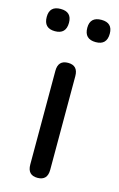

<svg xmlns="http://www.w3.org/2000/svg" viewBox="-125 -748 494 800"><g transform="rotate(15 122.0 -347.5)"><path d="M122 5Q79 5 79 -41V-445Q79 -491 122 -491Q165 -491 165 -445V-41Q165 5 122 5ZM210 -604Q161 -604 161 -653Q161 -700 210 -700Q258 -700 258 -653Q258 -604 210 -604ZM34 -604Q-14 -604 -14 -653Q-14 -700 34 -700Q82 -700 82 -653Q82 -604 34 -604Z"/></g></svg>

Font: Chiron GoRound TC N
Style: Regular
Weight: 350
Designer: Ryoko NISHIZUKA 西塚涼子 (kana, bopomofo & ideographs); Paul D. Hunt (Latin, Greek & Cyrillic); Sandoll Communications 산돌커뮤니
Foundry: Adobe
Version: Version 1.000;hotconv 1.1.1;makeotfexe 2.6.0